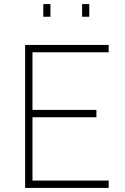

<svg xmlns="http://www.w3.org/2000/svg" viewBox="-20 -920 612 940"><path d="M103 0V-700H512V-664H139V-382H452V-346H139V-36H512V0ZM192 -838V-900H227V-838ZM382 -838V-900H417V-838Z"/></svg>

Font: TypoPRO Titillium Title
Style: Regular
Weight: 250
Designer: Campivisivi
Foundry: Accademia di Belle Arti di Urbino and students of MA course of Visual design
Version: 1.000